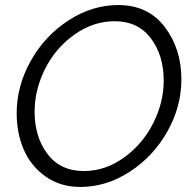

<svg xmlns="http://www.w3.org/2000/svg" viewBox="-20 -735 762 760"><path d="M46 -287Q46 -395 102 -494.5Q158 -594 251.5 -654.5Q345 -715 448 -715Q566 -715 632 -628.5Q698 -542 698 -421Q698 -313 642.5 -214.5Q587 -116 494 -55.5Q401 5 298 5Q218 5 159.5 -37Q101 -79 73.5 -144Q46 -209 46 -287ZM628 -416Q628 -516 577 -583.5Q526 -651 434 -651Q349 -651 274.5 -598Q200 -545 158.5 -462.5Q117 -380 117 -293Q117 -193 168 -125.5Q219 -58 312 -58Q397 -58 471 -111.5Q545 -165 586.5 -247.5Q628 -330 628 -416Z"/></svg>

Font: Raleway-v4020
Style: Italic
Weight: 400
Italic angle: -12°
Designer: Matt McInerney, Pablo Impallari, Rodrigo Fuenzalida
Foundry: Matt McInerney, Pablo Impallari, Rodrigo Fuenzalida
Version: Version 4.020;PS 004.020;hotconv 1.0.88;makeotf.lib2.5.64775